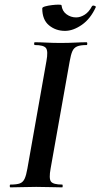

<svg xmlns="http://www.w3.org/2000/svg" viewBox="-20 -807 433 827"><path d="M25 0Q22 0 22 -6Q22 -12 25 -12Q52 -12 65.5 -17Q79 -22 86 -37Q93 -52 98 -81L180 -544Q188 -587 178 -600Q168 -613 130 -613Q127 -613 127 -619Q127 -625 130 -625Q153 -625 181 -623.5Q209 -622 240 -622Q275 -622 303 -623.5Q331 -625 353 -625Q356 -625 356 -619Q356 -613 353 -613Q326 -613 312 -607Q298 -601 291.5 -586Q285 -571 280 -542L198 -81Q190 -38 199.5 -25Q209 -12 248 -12Q250 -12 250 -6Q250 0 248 0Q226 0 198 -1Q170 -2 136 -2Q105 -2 76.5 -1Q48 0 25 0ZM260 -674Q220 -674 191 -698Q162 -722 162 -771Q162 -776 174.5 -779.5Q187 -783 203.5 -785Q220 -787 232.5 -787Q245 -787 245 -784Q248 -759 266.5 -745.5Q285 -732 308 -732Q326 -732 344.5 -743.5Q363 -755 376 -780Q380 -785 387 -782Q394 -779 393 -777Q370 -726 332.5 -700Q295 -674 260 -674Z"/></svg>

Font: Cormorant
Style: Bold Italic
Weight: 700
Italic angle: -10°
Designer: Christian Thalmann (Catharsis Fonts)
Foundry: Catharsis Fonts
Version: Version 4.000